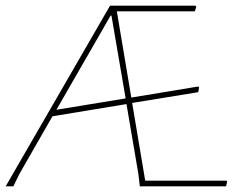

<svg xmlns="http://www.w3.org/2000/svg" viewBox="-35 -657 846 677"><path d="M664 -352 667 -349 664 -332 431 -294 477 -20H764L766 -16L762 0H458L453 -43L411 -290L150 -247L33 -43L12 0H-15L353 -637H654L657 -633L652 -617H377L428 -313ZM355 -602 164 -270 408 -310 358 -602Z"/></svg>

Font: Alegreya Sans SC Thin
Style: Regular
Weight: 100
Designer: Juan Pablo del Peral
Foundry: Huerta Tipografica
Version: Version 2.007